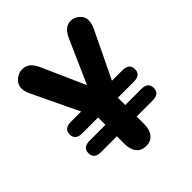

<svg xmlns="http://www.w3.org/2000/svg" viewBox="-175 -713 831 831"><g transform="rotate(-45 240.0 -297.5)"><path d="M84 -180Q42 -180 42 -145Q42 -110 84 -110H400Q442 -110 442 -145Q442 -180 400 -180ZM84 -295Q42 -295 42 -260Q42 -225 84 -225H400Q442 -225 442 -260Q442 -295 400 -295ZM181 -225V-64Q181 -29 197 -9.5Q213 10 241 10Q270 10 286 -9.5Q302 -29 302 -64V-225L440 -511Q450 -535 450 -552Q450 -573 432.5 -589Q415 -605 393 -605Q356 -605 335 -559L246 -358L158 -556Q146 -582 131.5 -593.5Q117 -605 96 -605Q72 -605 53.5 -588Q35 -571 35 -549Q35 -530 47 -505Z"/></g></svg>

Font: Beiruti
Style: Bold
Weight: 700
Designer: Arlette Boutros
Foundry: Boutros
Version: Version 1.41